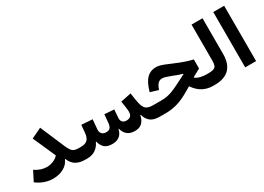

<svg xmlns="http://www.w3.org/2000/svg" viewBox="-11 -1369 2835 2058"><g transform="rotate(-30 1406.0 -340.0)"><path d="M381.2 -539.1 254.4 -478.2 378.5 -198.2Q353.4 -168.7 314.3 -153.1Q275.2 -137.6 235 -137.6Q198.7 -137.6 162.8 -149.6Q126.8 -161.6 90.5 -185.8L29.6 -66.4Q75.8 -31 127.5 -13.1Q179.2 4.9 231 4.9Q305.4 4.9 362.8 -26.4Q420.2 -57.6 442.6 -113.7H447.4Q473 -52.2 517.9 -26.1Q562.8 0 632.4 0H636.6V-142.3H632.4Q600.5 -142.3 579.4 -149.6Q558.3 -156.8 542.3 -178Q526.4 -199.2 508.6 -240.5Z M1379.4 -120.2H1384.3Q1398.7 -64 1437.4 -32Q1476.1 0 1552.2 0H1552.8V-142.3H1552.2Q1507.2 -142.3 1480.8 -154.8Q1454.4 -167.4 1439.8 -200.7Q1425.3 -234.1 1416 -295.9L1404.5 -372.9L1274.3 -345.9Q1279.2 -319.7 1283.1 -292.6Q1287 -265.4 1289.4 -244Q1291.8 -222.5 1291.8 -212.1Q1291.8 -178.9 1275.2 -160.6Q1258.7 -142.3 1224.5 -142.3Q1190.7 -142.3 1174 -160.7Q1157.3 -179 1160.3 -213.1L1167.3 -311.8L1049.6 -319.8L1041.1 -221.1Q1037.5 -181.9 1022.7 -162.1Q1007.9 -142.3 973.3 -142.3Q936.6 -142.3 918.5 -163.3Q900.5 -184.2 904.1 -218.6L914.2 -336L779 -345.5L770.1 -247Q764.4 -192.6 738.6 -167.4Q712.8 -142.3 655.7 -142.3H636.7Q626.1 -142.3 621.3 -126.2Q616.5 -110 616.5 -72.5Q616.5 -34.4 621.5 -17.2Q626.5 0 636.7 0H655.7Q717.2 0 759.3 -30Q801.4 -60.1 822.7 -109.1H827.5Q840.1 -56.8 872.6 -28.4Q905.1 0 965.8 0Q1078 0 1102.1 -106.7H1107Q1118.6 -59.5 1151.7 -29.8Q1184.7 0 1246.3 0Q1304.4 0 1336 -31.2Q1367.6 -62.4 1379.4 -120.2Z M1779 -480.8Q1710.8 -480.8 1666 -436.7Q1621.2 -392.6 1591.7 -292.8L1588.4 -281.8L1687 -251.7L1690.9 -262.4Q1707.5 -306.1 1727.1 -324.8Q1746.6 -343.6 1778 -343.6Q1793.2 -343.6 1817.2 -336.7Q1841.2 -329.8 1883.4 -313.4Q1920 -298.7 1947.5 -288.8Q1975 -279 1999.2 -272.9V-268L1871.6 -203.2Q1824.3 -180 1788.6 -166.6Q1752.9 -153.3 1720.7 -147.8Q1688.5 -142.3 1651.2 -142.3H1552.7Q1542.1 -142.3 1537.3 -126.1Q1532.5 -109.9 1532.5 -71.5Q1532.5 -33.1 1537.3 -16.5Q1542.1 0 1552.7 0H1623.7Q1703 0 1773.9 -21.5Q1844.7 -42.9 1926.7 -91.6L1985.5 -125.8Q2031.1 -59.4 2088 -29.7Q2144.9 0 2212.2 0H2231V-142.3H2213Q2179.2 -142.3 2142.4 -150.3Q2105.7 -158.2 2077.6 -179.9V-184.8L2174.2 -237.3V-349.2Q2127.7 -359.7 2077.9 -376.8Q2028 -394 1955.6 -424.7Q1906.7 -446.4 1874.2 -458.7Q1841.6 -471 1819.3 -475.9Q1797 -480.8 1779 -480.8Z M2231 -142.3Q2221.6 -142.3 2216 -127.9Q2210.4 -113.5 2210.4 -71.5Q2210.4 -29.5 2216 -14.7Q2221.6 0 2231 0Q2353.9 0 2414.6 -61.6Q2475.3 -123.1 2475.3 -239.2V-684.9H2339.4V-239.2Q2339.4 -201.1 2331.5 -180Q2323.6 -159 2300.4 -150.6Q2277.2 -142.3 2231 -142.3Z M2743.3 0V-684.9H2608.4V0Z"/></g></svg>

Font: Estedad-FD VF
Style: Regular
Weight: 100
Designer: Amin Abedi
Version: Version 7.3